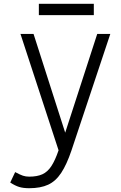

<svg xmlns="http://www.w3.org/2000/svg" viewBox="-20 -797 640 1013"><path d="M134 196Q103 196 81.5 189.5Q60 183 34 166L60 111Q86 125 101 130Q116 135 134 135Q176 135 203.5 122.5Q231 110 251 79.5Q271 49 289 -4L88 -618H157L324 -97L493 -618H562L357 -3Q332 71 303 115Q274 159 234 177.5Q194 196 134 196ZM185 -717V-777H475V-717Z"/></svg>

Font: Victor Mono Light
Style: Regular
Weight: 300
Monospace: yes
Designer: Rune Bjørnerås
Version: Version 1.561;gftools[0.9.30]